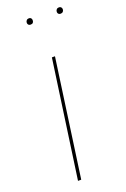

<svg xmlns="http://www.w3.org/2000/svg" viewBox="-138 -750 523 796"><g transform="rotate(-20 123.0 -351.5)"><path d="M98.6 -675.8Q92.8 -675.8 89.4 -679.2Q85.9 -682.6 85.9 -688Q85.9 -694.3 89.8 -698.7Q93.8 -703.1 100.6 -703.1Q106.4 -703.1 109.6 -699.5Q112.8 -695.8 112.8 -690.4Q112.8 -675.8 98.6 -675.8ZM231 -675.8Q225.1 -675.8 221.7 -679.2Q218.3 -682.6 218.3 -688Q218.3 -694.3 222.2 -698.7Q226.1 -703.1 232.9 -703.1Q238.8 -703.1 242.2 -699.5Q245.6 -695.8 245.6 -690.4Q245.6 -684.1 241.7 -679.9Q237.8 -675.8 231 -675.8ZM148.4 -518.1 75.7 0H61.5L134.8 -518.1Z"/></g></svg>

Font: Fira Sans Compressed Hair
Style: Italic
Weight: 100
Width: 3
Italic angle: -8°
Designer: Carrois Corporate & Edenspiekermann AG
Foundry: Carrois Corporate GbR & Edenspiekermann AG
Version: Version 4.203;PS 004.203;hotconv 1.0.88;makeotf.lib2.5.64775